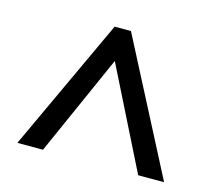

<svg xmlns="http://www.w3.org/2000/svg" viewBox="-74 -810 720 637"><g transform="rotate(15 286.0 -491.0)"><path d="M34 -263H122L276 -609L449 -263H538L302 -719H246Z"/></g></svg>

Font: Noto Sans Bamum Medium
Style: Regular
Weight: 500
Designer: Monotype Design Team
Foundry: Monotype Imaging Inc.
Version: Version 2.002